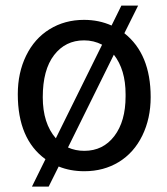

<svg xmlns="http://www.w3.org/2000/svg" viewBox="-20 -610 606 695"><path d="M434.6 -269Q434.6 -357.9 392.1 -412.1L226.1 -76.2Q252.9 -64 285.2 -64Q353 -64 393.8 -117.4Q434.6 -170.9 434.6 -261.2ZM134.8 -258.3Q134.8 -163.6 182.1 -109.4L349.6 -448.2Q319.3 -463.9 284.2 -463.9Q216.8 -463.9 175.8 -410.6Q134.8 -357.4 134.8 -258.3ZM44.4 -269Q44.4 -346.7 74.5 -408.4Q104.5 -470.2 159.4 -504.2Q214.4 -538.1 284.2 -538.1Q337.9 -538.1 383.8 -517.6L419.4 -589.8H480L430.2 -489.7Q525.4 -414.6 525.4 -258.3Q525.4 -181.2 495.1 -119.1Q464.8 -57.1 410.2 -23.7Q355.5 9.8 285.2 9.8Q234.4 9.8 192.4 -7.3L156.2 65.4H95.7L144.5 -33.7Q44.4 -106.4 44.4 -269Z"/></svg>

Font: RobotoDraft
Style: Regular
Weight: 400
Version: Version 2.001101; 2014